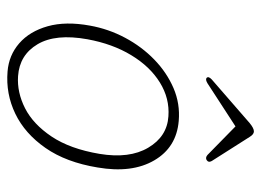

<svg xmlns="http://www.w3.org/2000/svg" viewBox="-114 -587 709 521"><g transform="rotate(90 240.5 -326.5)"><path d="M308 -457Q380 -451 415.2 -390.5Q450.5 -330 434.5 -237Q420.5 -151.5 381.5 -95.5Q342.5 -39.5 288.5 -13.5Q234.5 12.5 174 7.5Q130 4 97.5 -24.2Q65 -52.5 51.2 -101.5Q37.5 -150.5 49.5 -216Q58.5 -266.5 82.5 -311.5Q106.5 -356.5 141.5 -390.5Q176.5 -424.5 219 -442.8Q261.5 -461 308 -457ZM186.5 -21Q230.5 -18 273.8 -40Q317 -62 350.5 -112Q384 -162 397.5 -242Q411 -323 380.8 -374.2Q350.5 -425.5 295.5 -429Q247 -432.5 203.8 -405.8Q160.5 -379 129.8 -328.2Q99 -277.5 86.5 -209Q71 -123 100 -74Q129 -25 186.5 -21ZM414 -532.5Q407.5 -529 400.5 -535L323 -611L206 -535Q196 -529 191.5 -532.5Q186 -537.5 195.5 -546.5L314 -649.5Q328 -661 336.5 -661Q344.5 -661 351.5 -649.5L417 -546.5Q422 -537.5 414 -532.5Z"/></g></svg>

Font: Fraunces 9pt SuperSoft Thin
Style: Italic
Weight: 100
Italic angle: -16°
Version: Version 1.000;[0bf87f6ff]